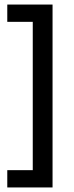

<svg xmlns="http://www.w3.org/2000/svg" viewBox="-20 -705 325 844"><path d="M211 119H124V-670H211ZM211 119H12V43H211ZM211 -609H12V-685H211Z"/></svg>

Font: Bricolage Grotesque 36pt
Style: Regular
Weight: 400
Designer: Mathieu Triay
Foundry: Atelier Triay
Version: Version 1.001;gftools[0.9.33.dev8+g029e19f]